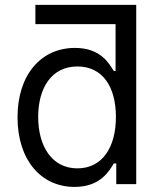

<svg xmlns="http://www.w3.org/2000/svg" viewBox="-20 -747 661 779"><path d="M123.6 -727.3V-649.1H448.9V-458.8H441.8C423.3 -487.2 390.6 -552.6 284.1 -552.6C146.3 -552.6 51.1 -443.2 51.1 -271.3C51.1 -98 146.3 11.4 282.7 11.4C387.8 11.4 423.3 -54 441.8 -83.8H451.7V0H532.7V-727.3ZM134.9 -272.7C134.9 -387.8 187.5 -477.3 294 -477.3C396.3 -477.3 450.3 -394.9 450.3 -272.7C450.3 -149.1 394.9 -63.9 294 -63.9C188.9 -63.9 134.9 -156.2 134.9 -272.7Z"/></svg>

Font: Margiela Sans
Style: Regular
Weight: 400
Designer: Stefan Endress, Andreas Faust
Version: Version 1.100;FEAKit 1.0